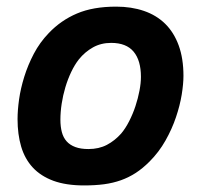

<svg xmlns="http://www.w3.org/2000/svg" viewBox="-20 -547 609 582"><path d="M33.2 -186Q33.2 -212.4 37.8 -245.6Q42.5 -278.8 53.5 -314.2Q64.5 -349.6 82.5 -384Q100.6 -418.5 127.9 -446.8Q164.6 -485.4 213.4 -506.1Q262.2 -526.9 332 -526.9Q378.4 -526.9 416.3 -513.9Q454.1 -501 480.7 -474.9Q507.3 -448.7 521.7 -409.2Q536.1 -369.6 536.1 -316.9Q536.1 -293 530.8 -260Q525.4 -227.1 513.4 -191.7Q501.5 -156.2 481.7 -121.1Q461.9 -85.9 433.1 -57.1Q412.6 -36.6 391.6 -22.9Q370.6 -9.3 346.7 -0.7Q322.8 7.8 295.4 11.5Q268.1 15.1 234.9 15.1Q180.2 15.1 141.8 1Q103.5 -13.2 79.3 -39.3Q55.2 -65.4 44.2 -102.5Q33.2 -139.6 33.2 -186ZM163.1 -184.1Q163.1 -163.1 167.5 -146.5Q171.9 -129.9 181.9 -118.7Q191.9 -107.4 208.3 -101.3Q224.6 -95.2 248 -95.2Q279.8 -95.2 304 -107.9Q328.1 -120.6 347.2 -142.1Q360.4 -157.7 371.6 -179.7Q382.8 -201.7 390.6 -225.3Q398.4 -249 402.8 -272.2Q407.2 -295.4 407.2 -314Q407.2 -363.8 385 -390.4Q362.8 -417 316.9 -417Q286.1 -417 261.7 -403.3Q237.3 -389.6 219.2 -367.2Q206.5 -351.1 196 -329.1Q185.5 -307.1 178.2 -282.7Q170.9 -258.3 167 -232.9Q163.1 -207.5 163.1 -184.1Z"/></svg>

Font: Clear Sans
Style: Bold Italic
Weight: 700
Italic angle: -12°
Foundry: Intel Corporation
Version: Version 1.00